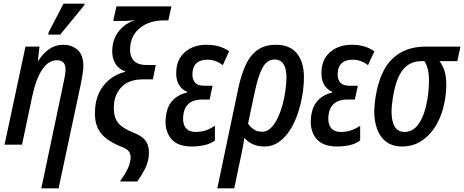

<svg xmlns="http://www.w3.org/2000/svg" viewBox="-20 -795 2550 1055"><path d="M327 -330Q332 -353 336 -375Q340 -397 340 -414Q340 -464 293 -464Q247 -464 213 -414.5Q179 -365 158 -270L101 0H5L120 -539H197L188 -460H190Q215 -500 249 -524.5Q283 -549 326 -549Q376 -549 407 -520.5Q438 -492 438 -433Q438 -413 434 -388Q430 -363 425 -338L302 240H207ZM245 -605 247 -617 329 -775H445L443 -766L311 -605Z M639 202Q666 164 679 138Q692 112 697 83Q701 58 690 40Q679 22 642 9Q599 -8 566 -32.5Q533 -57 516 -94Q499 -131 502 -186Q505 -270 550 -326Q595 -382 667 -400L668 -403Q629 -417 611.5 -450Q594 -483 597 -524Q600 -583 634 -625Q668 -667 723 -685Q705 -683 691.5 -681.5Q678 -680 659 -680H602L620 -760H922L905 -683H881Q802 -683 750.5 -642.5Q699 -602 695 -533Q692 -490 713 -464Q734 -438 786 -438H836L820 -359H767Q690 -359 650 -319Q610 -279 606 -218Q602 -157 626 -124Q650 -91 712 -67Q766 -46 784.5 -14.5Q803 17 797 68Q791 106 774.5 137Q758 168 735 202Z M1034 10Q953 10 918 -35.5Q883 -81 891 -150Q897 -210 928.5 -243Q960 -276 1007 -286L1008 -290Q941 -321 949 -410Q954 -475 1000 -512Q1046 -549 1115 -549Q1189 -549 1239 -513L1204 -437Q1166 -467 1119 -467Q1083 -467 1062 -450Q1041 -433 1038 -398Q1034 -366 1049 -345Q1064 -324 1101 -324H1148L1132 -248H1088Q1045 -248 1018.5 -226.5Q992 -205 987 -161Q982 -119 999 -94.5Q1016 -70 1056 -70Q1084 -70 1109 -78Q1134 -86 1161 -104V-23Q1137 -5 1103.5 2.5Q1070 10 1034 10Z M1288 -303Q1304 -381 1329 -436Q1354 -491 1394.5 -520Q1435 -549 1496 -549Q1573 -549 1611.5 -501.5Q1650 -454 1650 -371Q1650 -325 1641.5 -273Q1633 -221 1616 -170.5Q1599 -120 1573 -79.5Q1547 -39 1512 -14.5Q1477 10 1434 10Q1396 10 1368.5 -3Q1341 -16 1322 -38Q1320 -15 1315 9Q1310 33 1305 59L1267 240H1174ZM1421 -71Q1447 -71 1468 -91.5Q1489 -112 1505 -145Q1521 -178 1532 -218Q1543 -258 1548.5 -298Q1554 -338 1554 -370Q1554 -417 1538 -442.5Q1522 -468 1489 -468Q1448 -468 1423.5 -424.5Q1399 -381 1379 -286L1343 -116Q1355 -97 1374.5 -84Q1394 -71 1421 -71Z M1832 10Q1751 10 1716 -35.5Q1681 -81 1689 -150Q1695 -210 1726.5 -243Q1758 -276 1805 -286L1806 -290Q1739 -321 1747 -410Q1752 -475 1798 -512Q1844 -549 1913 -549Q1987 -549 2037 -513L2002 -437Q1964 -467 1917 -467Q1881 -467 1860 -450Q1839 -433 1836 -398Q1832 -366 1847 -345Q1862 -324 1899 -324H1946L1930 -248H1886Q1843 -248 1816.5 -226.5Q1790 -205 1785 -161Q1780 -119 1797 -94.5Q1814 -70 1854 -70Q1882 -70 1907 -78Q1932 -86 1959 -104V-23Q1935 -5 1901.5 2.5Q1868 10 1832 10Z M2189 10Q2129 10 2092 -24.5Q2055 -59 2042.5 -120.5Q2030 -182 2044 -264Q2068 -409 2138 -474Q2208 -539 2318 -539H2510L2493 -459H2395Q2425 -419 2430.5 -365.5Q2436 -312 2425 -247Q2413 -172 2380.5 -114Q2348 -56 2299.5 -23Q2251 10 2189 10ZM2203 -70Q2252 -70 2283.5 -118.5Q2315 -167 2329 -252Q2338 -310 2337 -365.5Q2336 -421 2312 -459H2295Q2232 -459 2194 -412Q2156 -365 2139 -260Q2124 -171 2139.5 -120.5Q2155 -70 2203 -70Z"/></svg>

Font: Noto Sans Condensed Medium
Style: Italic
Weight: 500
Width: 3
Italic angle: -12°
Designer: Monotype Design Team
Foundry: Monotype Imaging Inc.
Version: Version 2.013; ttfautohint (v1.8.4.7-5d5b)